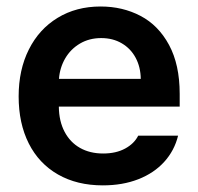

<svg xmlns="http://www.w3.org/2000/svg" viewBox="-20 -557 607 588"><path d="M37.1 -261.7Q37.1 -343.3 68.4 -405.5Q99.6 -467.8 156.5 -502.4Q213.4 -537.1 288.1 -537.1Q355.5 -537.1 410.4 -508.3Q465.3 -479.5 497.8 -419.2Q530.3 -358.9 530.3 -269.5V-230.5H160.2Q160.6 -186 177.7 -153.6Q194.8 -121.1 225.1 -104Q255.4 -86.9 295.9 -86.9Q335.4 -86.9 363.3 -102.1Q391.1 -117.2 403.3 -141.6H525.4Q514.2 -95.7 482.9 -61.3Q451.7 -26.9 403.6 -8.1Q355.5 10.7 294.9 10.7Q215.8 10.7 157.5 -22.7Q99.1 -56.2 68.1 -117.7Q37.1 -179.2 37.1 -261.7ZM411.1 -315.4Q410.6 -351.6 395.5 -379.9Q380.4 -408.2 353 -424.3Q325.7 -440.4 290 -440.4Q253.4 -440.4 224.9 -423.6Q196.3 -406.7 179.7 -378.2Q163.1 -349.6 160.6 -315.4Z"/></svg>

Font: Pretendard GOV SemiBold
Style: Regular
Weight: 600
Designer: Base glyphs from Inter by Rasmus Andersson; Hangeul glyphs from Noto Sans CJK(Source Han Sans) by Jang Soo-young and Kan
Foundry: Kil Hyung-jin
Version: Version 1.309